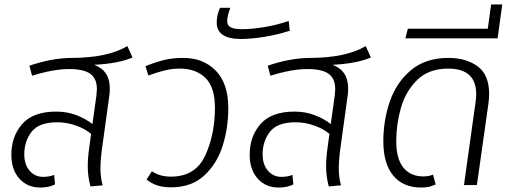

<svg xmlns="http://www.w3.org/2000/svg" viewBox="-20 -831 2302 862"><path d="M473 -435Q473 -414 471 -403L440 -178Q431 -118 431 -76Q431 -33 441 1L386 6Q374 -39 374 -84Q374 -123 381 -171L389 -230Q362 -253 320.5 -267.5Q279 -282 237 -282Q155 -282 122 -239.5Q89 -197 89 -138Q89 -92 113 -64.5Q137 -37 173 -37Q203 -37 223 -46L227 -3Q199 11 161 11Q103 11 67 -29Q31 -69 31 -136Q31 -219 80 -274.5Q129 -330 232 -330Q281 -330 323 -314Q365 -298 395 -274L413 -403Q415 -423 415 -431Q415 -478 385.5 -499.5Q356 -521 291 -521Q220 -521 124 -491L112 -536Q211 -570 300 -571Q462 -571 552 -624L575 -573Q514 -546 403 -540Q473 -514 473 -435Z M747 -38Q858 -38 901.5 -133Q945 -228 945 -347Q945 -440 902 -481.5Q859 -523 788 -523Q752 -523 718 -514.5Q684 -506 646 -492L633 -534Q678 -552 716 -561.5Q754 -571 803 -571Q893 -571 949 -513.5Q1005 -456 1005 -345Q1005 -258 980 -177.5Q955 -97 897.5 -43.5Q840 10 748 10Q711 10 685 1Q659 -8 638 -25L662 -62Q697 -38 747 -38Z M953 -730Q953 -764 968 -796H1014Q1000 -759 1000 -736Q1000 -717 1015.5 -708.5Q1031 -700 1067 -700Q1110 -700 1167.5 -709.5Q1225 -719 1276 -737L1281 -693Q1226 -675 1166.5 -665.5Q1107 -656 1062 -656Q953 -656 953 -730Z M1543 -435Q1543 -414 1541 -403L1510 -178Q1501 -118 1501 -76Q1501 -33 1511 1L1456 6Q1444 -39 1444 -84Q1444 -123 1451 -171L1459 -230Q1432 -253 1390.5 -267.5Q1349 -282 1307 -282Q1225 -282 1192 -239.5Q1159 -197 1159 -138Q1159 -92 1183 -64.5Q1207 -37 1243 -37Q1273 -37 1293 -46L1297 -3Q1269 11 1231 11Q1173 11 1137 -29Q1101 -69 1101 -136Q1101 -219 1150 -274.5Q1199 -330 1302 -330Q1351 -330 1393 -314Q1435 -298 1465 -274L1483 -403Q1485 -423 1485 -431Q1485 -478 1455.5 -499.5Q1426 -521 1361 -521Q1290 -521 1194 -491L1182 -536Q1281 -570 1370 -571Q1532 -571 1622 -624L1645 -573Q1584 -546 1473 -540Q1543 -514 1543 -435Z M1701 -197Q1701 -290 1730 -375Q1759 -460 1824.5 -515.5Q1890 -571 1994 -571Q2072 -571 2124 -533.5Q2176 -496 2176 -409Q2176 -390 2173 -367L2121 0H2063L2115 -372Q2118 -392 2118 -408Q2118 -523 1992 -523Q1905 -523 1853 -472Q1801 -421 1780 -347Q1759 -273 1759 -197Q1759 -118 1791 -78.5Q1823 -39 1881 -39Q1905 -39 1924 -47L1936 -3Q1920 4 1906 7.5Q1892 11 1871 11Q1790 11 1745.5 -42.5Q1701 -96 1701 -197Z M1811 -702H2170L2185 -811H2235L2214 -659H1800Z"/></svg>

Font: FiraGO Light
Style: Italic
Weight: 300
Italic angle: -8°
Designer: bBox Type GmbH
Foundry: bBox Type GmbH
Version: Version 1.001